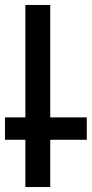

<svg xmlns="http://www.w3.org/2000/svg" viewBox="-20 -752 369 772"><path d="M182 -732H82V0H182ZM329 -280H0V-190H329Z"/></svg>

Font: Geom
Style: Regular
Weight: 400
Version: Version 1.102